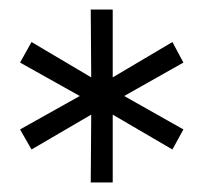

<svg xmlns="http://www.w3.org/2000/svg" viewBox="-20 -762 426 402"><path d="M240 -561 364 -491 341 -449 216 -522V-380H170L171 -522L46 -449L22 -491L147 -561L22 -631L46 -674L171 -600L170 -742H216V-600L341 -674L364 -631Z"/></svg>

Font: Montserrat-Regular
Style: Regular
Weight: 400
Version: Version 7.200